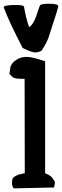

<svg xmlns="http://www.w3.org/2000/svg" viewBox="-37 -1035 339 1051"><path d="M94.7 -997.1Q104.5 -937.5 122.1 -886.7Q145.5 -899.4 162.6 -950.7Q179.7 -1002 181.6 -1004.9Q187.5 -1014.6 229.5 -1014.6Q282.2 -1014.6 282.2 -1001V-1000Q272.5 -961.9 253.9 -908.2Q248 -891.6 241.2 -868.7Q234.4 -845.7 230 -833Q225.6 -820.3 215.8 -800.3Q206.1 -780.3 190.4 -757.8Q173.8 -748 156.2 -748Q135.7 -748 86.9 -772.5Q12.7 -916 -16.6 -994.1V-995.1Q-16.6 -1007.8 49.8 -1007.8Q93.8 -1007.8 94.7 -997.1ZM210 -699.2V-86.9Q210.9 -86.9 224.6 -80.1Q238.3 -73.2 244.6 -66.9Q251 -60.5 258.8 -47.9Q263.7 -42 263.7 -33.2Q263.7 -31.2 258.8 -8.8L38.1 -3.9Q28.3 -17.6 28.3 -33.2Q28.3 -42 32.2 -59.6Q40 -67.4 49.3 -72.3Q58.6 -77.1 64.5 -79.1Q70.3 -81.1 82.5 -83.5Q94.7 -85.9 98.6 -86.9L97.7 -603.5H85H79.1Q54.7 -603.5 41 -608.4Q27.3 -613.3 14.6 -631.8L20.5 -669.9Q24.4 -680.7 31.2 -689Q38.1 -697.3 43.5 -701.2Q48.8 -705.1 63.5 -713.9Q84 -723.6 108.4 -723.6Q141.6 -723.6 210 -699.2Z"/></svg>

Font: LPEducational
Style: Medium
Weight: 500
Designer: Based on Essays1743, by John Stracke, which says:

Based on the typeface in a 1743 English translation of the essays of 
Version: Version 001.204